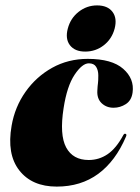

<svg xmlns="http://www.w3.org/2000/svg" viewBox="-20 -681 520 711"><path d="M309 -446.5Q284.5 -446.5 256.2 -404.2Q228 -362 215.5 -280.5Q200 -181.5 225 -135Q250 -88.5 308.5 -88.5Q347 -88.5 378.8 -110.2Q410.5 -132 436.5 -180.5Q440 -187 444.5 -185.5Q450.5 -184 446.5 -175Q408 -84.5 343.8 -37.2Q279.5 10 190 10Q98.5 10 51.5 -50Q4.5 -110 23 -215.5Q35 -285 74.5 -341Q114 -397 173.2 -430Q232.5 -463 305 -463Q394.5 -463 436.2 -426.2Q478 -389.5 471 -338.5Q467 -309 446 -295.5Q425 -282 400.5 -282Q374 -282 356.2 -299Q338.5 -316 340.5 -346Q341.5 -365 342.8 -373.2Q344 -381.5 344 -402Q344 -420.5 336 -433.5Q328 -446.5 309 -446.5ZM295.5 -490Q257 -490 239 -513.5Q221 -537 231 -575Q241 -613.5 271.2 -637.2Q301.5 -661 339.5 -661Q378.5 -661 396.5 -637.2Q414.5 -613.5 404.5 -575Q394.5 -537 364.5 -513.5Q334.5 -490 295.5 -490Z"/></svg>

Font: Fraunces 144pt S000 Black
Style: Italic
Weight: 900
Italic angle: -16°
Version: Version 1.000; ttfautohint (v1.8.3)